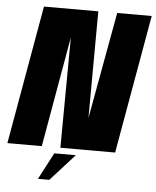

<svg xmlns="http://www.w3.org/2000/svg" viewBox="-90 -723 758 931"><g transform="rotate(5 289.0 -257.5)"><path d="M-33 0 86 -675H350.5L348 -155.5L442.5 -675H610.5L491.5 0H225L229 -538L134.5 0ZM129.7 159.6 198.1 29.5H302.8L185 159.6Z"/></g></svg>

Font: Anybody Condensed ExtraBold
Style: Italic
Weight: 800
Width: 3
Italic angle: -10°
Designer: Tyler Finck
Foundry: Etcetera Type Company
Version: Version 1.010; ttfautohint (v1.8.3) -l 8 -r 50 -G 200 -x 14 